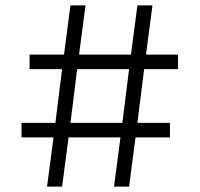

<svg xmlns="http://www.w3.org/2000/svg" viewBox="-20 -694 743 714"><path d="M516 -437 491 -237H612V-183H484L460 0H404L428 -183H235L211 0H155L179 -183H60V-237H186L211 -437H90V-491H218L242 -674H298L274 -491H467L491 -674H547L523 -491H642V-437ZM460 -437H267L242 -237H435Z"/></svg>

Font: Biryani ExtraLight
Style: Regular
Weight: 275
Designer: Dan Reynolds and Mathieu Reguer
Foundry: Dan Reynolds and Mathieu Reguer
Version: Version 1.004; ttfautohint (v1.1) -l 5 -r 5 -G 72 -x 0 -D la